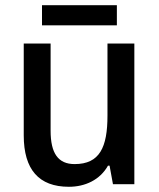

<svg xmlns="http://www.w3.org/2000/svg" viewBox="-20 -706 609 736"><path d="M428 -686H141V-609H428ZM495 -539H392V-263C392 -141 362 -77 266 -77C203 -77 174 -118 174 -205V-539H71V-187C71 -56 129 10 244 10C306 10 363 -16 394 -71H400L413 0H495Z"/></svg>

Font: Noto Sans Lao SemiCondensed Medium
Style: Regular
Weight: 500
Width: 4
Designer: Monotype Design Team
Foundry: Monotype Imaging Inc.
Version: Version 2.003